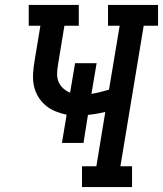

<svg xmlns="http://www.w3.org/2000/svg" viewBox="-20 -755 658 775"><path d="M311 0V-84H369L405 -303Q388 -299 370.5 -296Q353 -293 335 -291L317 -178H230L249 -292Q225 -297 203 -306Q181 -315 163.5 -330Q146 -345 134 -365Q122 -385 117 -408.5Q112 -432 113.5 -457Q115 -482 119 -506L143 -651H96V-735H298V-651H240L214 -493Q211 -475 210.5 -457.5Q210 -440 216.5 -424.5Q223 -409 235.5 -398Q248 -387 263 -381L283 -500H370L349 -376Q367 -379 385 -383.5Q403 -388 420 -393L463 -651H416V-735H618V-651H560L466 -84H513V0Z"/></svg>

Font: Iosevka Curly Slab MdEx
Style: Italic
Weight: 500
Width: 7
Italic angle: -9°
Monospace: yes
Designer: Belleve Invis
Foundry: Belleve Invis
Version: Version 11.0.0; ttfautohint (v1.8.3)